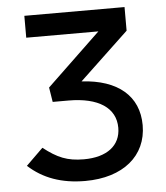

<svg xmlns="http://www.w3.org/2000/svg" viewBox="-51 -739 688 795"><g transform="rotate(-5 293.0 -341.5)"><path d="M271.5 9.8C429.7 9.8 528.3 -72.8 528.3 -199.7C528.3 -320.8 442.9 -394 292 -402.3L496.1 -595.2V-693.4H79.6V-602.5H379.4L155.8 -388.7L165.5 -328.1H231.4C355.5 -328.1 426.8 -280.8 426.8 -197.8C426.8 -124 369.6 -80.1 273.9 -80.1C204.6 -80.1 164.1 -97.7 106.4 -142.6L36.1 -73.7C96.7 -18.1 173.8 9.8 271.5 9.8Z"/></g></svg>

Font: CaskaydiaCove Nerd Font
Style: Regular
Weight: 400
Designer: Aaron Bell
Foundry: Saja Typeworks
Version: Version 2111.1;Nerd Fonts 2.3.3